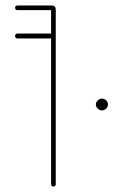

<svg xmlns="http://www.w3.org/2000/svg" viewBox="-20 -679 413 699"><path d="M44 -539Q35 -539 35 -548Q35 -557 44 -557H166V-642H44Q35 -642 35 -651Q35 -659 44 -659H168Q183 -659 183 -644V-9Q183 0 174 0Q166 0 166 -9V-539ZM351 -277Q343 -277 336 -283.5Q329 -290 329 -299Q329 -307 336 -313.5Q343 -320 351 -320Q360 -320 366.5 -313.5Q373 -307 373 -299Q373 -290 366.5 -283.5Q360 -277 351 -277Z"/></svg>

Font: Libertine Sup Thin
Style: Regular
Weight: 100
Designer: Bastien Sozeau
Foundry: NBR — Bastien Sozeau
Version: Version 2.003; ttfautohint (v1.8.4.7-5d5b);gftools[0.9.33]